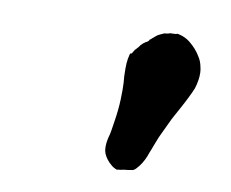

<svg xmlns="http://www.w3.org/2000/svg" viewBox="-55 -739 656 545"><g transform="rotate(10 273.5 -466.0)"><path d="M413 -670 416 -671 420 -670Q438 -666 452 -655Q473 -638 484 -619Q493 -606 496 -589Q500 -574 497 -553Q495 -539 491 -527Q481 -502 455 -455Q440 -429 430 -406Q427 -399 421.5 -388Q416 -377 414 -372Q412 -367 408.5 -358Q405 -349 402.5 -342.5Q400 -336 399 -333Q398 -330 396 -326Q388 -301 375 -284Q365 -271 360 -269Q359 -269 357.5 -268Q356 -267 356 -267.5Q356 -268 352 -267Q348 -266 338 -265Q334 -265 328 -263.5Q322 -262 318 -262Q314 -262 314 -261Q314 -261 313 -261Q312 -261 310 -262Q308 -263 306 -264Q299 -267 289 -277Q274 -293 271 -308Q270 -313 270 -322Q270 -331 272.5 -342.5Q275 -354 276 -356Q278 -365 282 -392Q288 -429 289 -459Q290 -488 289 -507Q287 -523 287 -548Q287 -564 289 -576Q292 -591 293 -593Q293 -593 294 -592.5Q295 -592 297 -593.5Q299 -595 299.5 -597.5Q300 -600 300.5 -599.5Q301 -599 302 -600.5Q303 -602 303.5 -604Q304 -606 305 -606Q306 -606 306.5 -607Q307 -608 309 -610Q313 -614 315 -617Q316 -618 316.5 -619Q317 -620 317 -620V-621Q318 -620 319.5 -622Q321 -624 321 -625H322Q323 -626 323 -626Q324 -626 325 -628L327 -629Q327 -629 329.5 -631Q332 -633 332 -632.5Q332 -632 333.5 -633Q335 -634 337.5 -636Q340 -638 340 -640Q341 -641 345 -644Q349 -648 351 -649Q355 -653 358 -655Q359 -656 360.5 -657Q362 -658 365.5 -659.5Q369 -661 369.5 -661.5Q370 -662 373 -663Q376 -664 377.5 -665Q379 -666 384 -666Q391 -667 392 -668Q393 -669 401.5 -669Q410 -669 413 -670Z"/></g></svg>

Font: TT2020 Style B
Style: Italic
Weight: 400
Italic angle: -15°
Version: Version 0.2.000